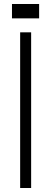

<svg xmlns="http://www.w3.org/2000/svg" viewBox="-20 -942 257 962"><path d="M136 0H81V-780H136ZM176 -850H105V-922H176ZM111 -850H40V-922H111Z"/></svg>

Font: Tanohe Sans Light
Style: Regular
Weight: 300
Designer: Village Type and Design LLC & Cristiano Sobral
Foundry: Cooper Hewitt Smithsonian Design Museum
Version: Version 1.00;September 29, 2021;FontCreator 13.0.0.2655 64-b